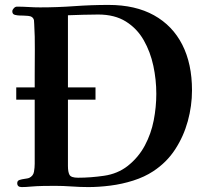

<svg xmlns="http://www.w3.org/2000/svg" viewBox="-20 -753 861 780"><path d="M615 -372Q615 -429 603 -485.5Q591 -542 564 -589.5Q537 -637 491.5 -665.5Q446 -694 379 -694Q348 -694 317.5 -693Q287 -692 256 -691V-398H368V-348H256V-79Q256 -54 262.5 -42.5Q269 -31 297 -31Q348 -31 403 -39Q458 -47 499 -79Q543 -114 568.5 -162Q594 -210 604.5 -264Q615 -318 615 -372ZM760 -386Q760 -323 743 -261Q726 -199 691.5 -146Q657 -93 602 -57Q567 -34 521.5 -19.5Q476 -5 428.5 1Q381 7 339 7Q305 7 271 4.5Q237 2 203 2Q178 2 153.5 2.5Q129 3 105 5Q95 6 86 6.5Q77 7 68 7Q50 7 50 -9Q50 -19 59.5 -22Q69 -25 80.5 -26.5Q92 -28 98 -30Q115 -38 118 -55Q121 -72 121 -88Q121 -153 121 -218Q121 -283 121 -348H46V-398H121V-449Q121 -501 121.5 -552.5Q122 -604 119 -655Q119 -656 118.5 -663Q118 -670 118 -671Q114 -687 94 -688.5Q74 -690 60 -690Q52 -690 41 -692.5Q30 -695 30 -707Q30 -713 36 -719.5Q42 -726 49 -726Q72 -726 96 -724.5Q120 -723 143 -723Q213 -723 282 -728Q351 -733 421 -733Q530 -733 605.5 -691Q681 -649 720.5 -571.5Q760 -494 760 -386Z"/></svg>

Font: Kaisei HarunoUmi
Style: Bold
Weight: 700
Designer: Font-Kai, 金井和夫
Foundry: KAZUO KANAI
Version: Version 5.003